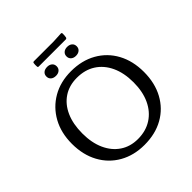

<svg xmlns="http://www.w3.org/2000/svg" viewBox="-253 -1192 1397 1397"><g transform="rotate(-45 445.5 -494.0)"><path d="M444 8Q335 8 251.5 -39.5Q168 -87 121.5 -172.5Q75 -258 75 -371Q75 -484 122 -569Q169 -654 252 -702Q335 -750 444 -750Q555 -750 639 -702.5Q723 -655 769.5 -569.5Q816 -484 816 -371Q816 -257 769.5 -171.5Q723 -86 639.5 -39Q556 8 444 8ZM440 -56Q522 -56 582.5 -95Q643 -134 676 -204.5Q709 -275 709 -371Q709 -468 676 -538.5Q643 -609 583 -647.5Q523 -686 440 -686Q361 -686 303 -647.5Q245 -609 213.5 -538.5Q182 -468 182 -371Q182 -275 214 -204.5Q246 -134 304 -95Q362 -56 440 -56ZM344 -803Q319 -803 304.5 -815.5Q290 -828 290 -849Q290 -870 304.5 -882.5Q319 -895 344 -895Q367 -895 381.5 -882.5Q396 -870 396 -849Q396 -828 381.5 -815.5Q367 -803 344 -803ZM549 -803Q526 -803 511.5 -815.5Q497 -828 497 -849Q497 -870 511.5 -882.5Q526 -895 549 -895Q573 -895 587.5 -882.5Q602 -870 602 -849Q602 -828 587.5 -815.5Q573 -803 549 -803ZM294 -983Q295 -992 305 -992H508L586 -996Q595 -996 595 -986Q595 -977 594.5 -967.5Q594 -958 592 -949Q589 -940 580 -940H302Q293 -940 293 -950Q292 -958 292.5 -966.5Q293 -975 294 -983Z"/></g></svg>

Font: Hahmlet
Style: Regular
Weight: 400
Designer: Minjoo Ham & Mark Frömberg
Foundry: hypertype
Version: Version 1.002